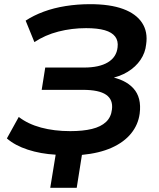

<svg xmlns="http://www.w3.org/2000/svg" viewBox="-20 -735 765 921"><path d="M221 166 247 7Q175 3 113.5 -17Q52 -37 13 -71L70 -174Q114 -140 177 -123Q240 -106 317 -106Q378 -106 421 -116.5Q464 -127 488.5 -150Q513 -173 517 -210Q523 -257 489 -280.5Q455 -304 378 -304H180L197 -411H383Q456 -411 497.5 -436Q539 -461 544 -508Q548 -539 532.5 -559.5Q517 -580 482.5 -590Q448 -600 393 -600Q324 -600 260 -583.5Q196 -567 145 -533L103 -636Q141 -661 189.5 -679Q238 -697 295 -706Q352 -715 412 -715Q508 -715 570.5 -692Q633 -669 661.5 -625.5Q690 -582 681 -522Q677 -482 654 -448Q631 -414 592.5 -390.5Q554 -367 501 -357V-368Q580 -355 620 -311Q660 -267 650 -190Q643 -137 609 -95Q575 -53 516 -26.5Q457 0 373 8L348 166Z"/></svg>

Font: Nunito Sans 10pt SemiExpanded
Style: Bold Italic
Weight: 700
Width: 6
Italic angle: -9°
Designer: Vernon Adams
Foundry: Vernon Adams
Version: Version 3.101;gftools[0.9.27]